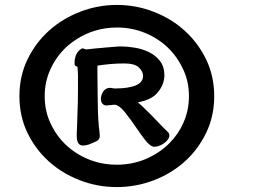

<svg xmlns="http://www.w3.org/2000/svg" viewBox="-20 -697 1040 772"><path d="M597.2 -649.9Q677.7 -619.1 736.3 -560.5Q780.3 -516.6 808.6 -458.5Q841.3 -391.1 841.3 -310.5Q841.3 -230 809.1 -163.1Q776.9 -96.2 722.9 -47.6Q668.9 1 597.7 28.1Q526.4 55.2 449.2 55.2Q372.1 55.2 301.3 27.8Q220.7 -2.9 162.1 -61.5Q118.2 -105.5 90.3 -163.1Q58.1 -230 58.1 -310.5Q58.1 -391.1 90.8 -458.5Q123.5 -525.9 178 -574.5Q232.4 -623 303.2 -650.1Q374 -677.2 450.2 -677.2Q526.4 -677.2 597.2 -649.9ZM450.2 -586.4Q361.3 -586.4 287.6 -539.1Q217.3 -494.6 182.6 -418Q159.7 -368.2 159.7 -310.5Q159.7 -252.9 181.6 -204.6Q216.3 -127 286.6 -82Q360.4 -34.7 449.2 -34.7Q509.8 -34.7 562.5 -56.2Q619.6 -79.6 661.1 -121.1Q696.8 -156.7 717.3 -203.1Q739.7 -252.9 739.7 -310.5Q739.7 -368.2 717.3 -416.5Q693.8 -468.3 654.5 -505.9Q615.2 -543.5 562.5 -564.9Q509.8 -586.4 450.2 -586.4ZM365.7 -502.4Q376.5 -503.4 409.4 -506.3Q442.4 -509.3 451.7 -509.8Q460.9 -510.3 467.8 -510.3Q491.7 -510.3 521.5 -505.4Q551.3 -500.5 578.1 -487.8Q605 -475.1 623 -452.1Q641.1 -428.7 641.1 -392.6V-392.1Q639.2 -353.5 611.8 -322.8Q587.4 -294.9 534.2 -285.6Q550.8 -271.5 560.5 -261.7Q587.4 -235.8 621.1 -200.2Q635.7 -184.6 657.7 -163.6Q661.1 -157.7 661.1 -152.3Q661.1 -141.1 648.9 -128.9L644 -124.5Q634.8 -116.2 622.6 -111.6Q610.4 -106.9 600.6 -106.9Q585.4 -106.9 565.4 -131.8Q547.4 -154.8 527.3 -184.3Q507.3 -213.9 486.3 -240.7Q466.3 -267.1 449.2 -274.4Q443.8 -275.9 440.9 -275.9Q436 -275.9 432.6 -275.4Q424.8 -273.9 417.5 -273.9Q413.1 -272.9 409.2 -272.9Q397.9 -272.9 391.8 -280.3Q385.7 -287.6 385.7 -298.8Q385.7 -310.5 391.6 -323.2Q398.9 -338.4 413.6 -342.8Q418 -343.8 421.6 -343.8Q425.3 -343.8 427.7 -343.3Q430.2 -342.8 431.4 -342.5Q432.6 -342.3 433.8 -342.3Q435.1 -342.3 436 -342Q437 -341.8 438.2 -341.6Q439.5 -341.3 439.9 -341.3Q441.9 -341.3 443.4 -341.3Q498 -341.3 527.8 -354.5Q555.2 -366.7 555.2 -391.6Q555.2 -409.7 538.1 -425.8Q521.5 -441.9 479.5 -441.9Q452.1 -441.9 423.8 -439.5Q395.5 -437 372.1 -433.1Q371.6 -424.8 371.6 -421.9V-407.2Q371.6 -389.2 373 -285.6Q374 -207 380.4 -163.6V-157.2Q380.4 -156.7 380.9 -155.5Q381.3 -154.3 381.3 -151.4Q381.3 -136.2 369.1 -129.9Q359.9 -125 337.9 -116.2Q332.5 -114.3 325.9 -113Q319.3 -111.8 314.5 -111.8Q299.3 -111.8 293.5 -123.5Q288.6 -133.3 288.6 -151.4V-160.6Q289.6 -170.4 290 -193.1Q290.5 -215.8 291.5 -242.2Q292.5 -268.6 293 -287.6Q293.5 -319.3 293.5 -334V-398.4Q293.5 -405.8 292.5 -413.8Q291.5 -421.9 291.5 -427.7Q290.5 -429.7 289.1 -429.7Q285.2 -430.2 283.2 -432.1Q279.8 -435.5 279.8 -439.9Q279.8 -444.3 280 -449.2Q280.3 -454.1 280.5 -456.1Q280.8 -458 281.2 -460.4Q285.2 -481.4 296.9 -493.2Q301.8 -498 311 -502.9Q316.9 -501.5 319.6 -500.5Q322.3 -499.5 323.2 -499Q324.2 -498.5 325.2 -498.5Q326.2 -498.5 328.4 -498.5Q330.6 -498.5 341.3 -499.8Q352.1 -501 356.4 -501.5Q360.8 -502 365.7 -502.4Z"/></svg>

Font: Bakudai
Style: Medium
Weight: 500
Version: Version 1.48